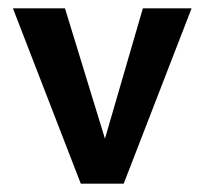

<svg xmlns="http://www.w3.org/2000/svg" viewBox="-20 -441 491 461"><path d="M440 -421 277 0H174L11 -421H136L232 -108L323 -421Z"/></svg>

Font: Ysabeau Infant
Style: Bold
Weight: 700
Designer: Christian Thalmann (Catharsis Fonts)
Version: Version 0.003